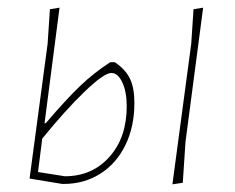

<svg xmlns="http://www.w3.org/2000/svg" viewBox="-20 -476 611 500"><path d="M330 -208Q330 -146 306.5 -98Q283 -50 241 -23.5Q199 3 146 3H142L57 -11L104 -362L110 -452L135 -456L96 -155H99Q153 -218 188.5 -252Q224 -286 267 -314H279Q307 -295 318.5 -271Q330 -247 330 -208ZM310 -199Q310 -237 298.5 -261.5Q287 -286 270 -286Q251 -286 200.5 -237.5Q150 -189 90 -115L79 -28L149 -17Q220 -17 265 -67.5Q310 -118 310 -199ZM463 -106 456 0 429 4 478 -362 484 -452 509 -456Z"/></svg>

Font: Luna Sans Thin
Style: Italic
Weight: 250
Italic angle: -7°
Designer: Juan Pablo del Peral
Foundry: Huerta Tipografica
Version: Version 2.001; ttfautohint (v1.5)